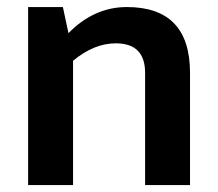

<svg xmlns="http://www.w3.org/2000/svg" viewBox="-20 -533 628 553"><path d="M61 0V-512.7H161.1L177.2 -437.5Q251 -512.7 345.2 -512.7Q527.3 -512.7 527.3 -323.2V0H397.9V-323.2Q397.9 -408.2 313.5 -408.2Q250.5 -408.2 190.4 -357.9V0Z"/></svg>

Font: SansationBold
Style: Bold
Weight: 700
Designer: Bernd Montag
Version: Version 1.301